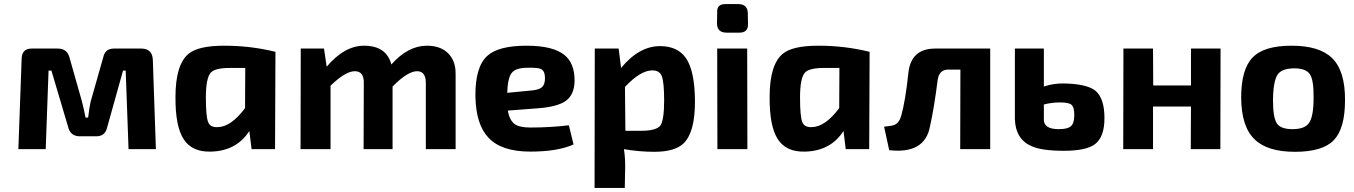

<svg xmlns="http://www.w3.org/2000/svg" viewBox="-20 -731 6636 941"><path d="M672 -493Q726 -493 729 -439L744 0H610L596 -385H583L505 -106Q495 -63 452 -63H371Q324 -63 313 -112L232 -385H218L204 0H70L86 -440Q86 -493 135 -493H264Q311 -493 322 -444L381 -236Q393 -190 399 -155H412Q418 -205 424 -232L486 -450Q495 -493 538 -493Z M1213 0 1202 -89Q1139 9 1014 12Q921 15 880 -49Q839 -112 840 -256Q840 -415 905 -468Q953 -507 1079 -507Q1209 -507 1330 -477L1328 0ZM1106 -398Q1034 -398 1013 -375Q989 -348 989 -254Q989 -160 1000 -133Q1010 -106 1047 -108Q1112 -109 1181 -201L1182 -398Z M1581 -404Q1668 -507 1764 -507Q1874 -507 1898 -415Q1980 -507 2072 -507Q2140 -507 2177 -469Q2214 -432 2213 -367V0H2067V-327Q2066 -382 2024 -382Q1978 -382 1904 -307V0H1762L1763 -327Q1763 -382 1719 -382Q1673 -382 1600 -311V0H1453L1454 -493H1568Z M2791 -23Q2713 12 2579 12Q2438 12 2374 -56Q2313 -120 2310 -257Q2308 -401 2367 -456Q2421 -507 2561 -507Q2691 -507 2747 -461Q2796 -421 2796 -337Q2796 -267 2752 -236Q2711 -207 2613 -200L2469 -189Q2477 -140 2505 -121Q2529 -106 2580 -106Q2677 -106 2768 -117ZM2579 -287Q2619 -290 2634 -302Q2652 -316 2651 -351Q2650 -384 2631 -393Q2616 -400 2567 -399Q2509 -399 2489 -375Q2468 -350 2466 -276Z M3024 -398Q3112 -505 3215 -505Q3301 -505 3342 -446Q3385 -383 3386 -237Q3387 -86 3332 -30Q3289 13 3187 13Q3114 13 3038 0Q3045 47 3044 93L3042 190H2894L2895 -493H3012ZM3121 -90Q3196 -90 3216 -115Q3235 -141 3235 -239Q3235 -330 3223 -359Q3212 -386 3177 -386Q3119 -386 3043 -305L3045 -90Z M3598 -711Q3645 -711 3645 -665L3646 -611Q3646 -571 3604 -571H3541Q3494 -571 3494 -617L3495 -670Q3492 -711 3535 -711ZM3496 0 3495 -493H3642L3643 0Z M4125 0 4114 -89Q4051 9 3926 12Q3833 15 3792 -49Q3751 -112 3752 -256Q3752 -415 3817 -468Q3865 -507 3991 -507Q4121 -507 4242 -477L4240 0ZM4018 -398Q3946 -398 3925 -375Q3901 -348 3901 -254Q3901 -160 3912 -133Q3922 -106 3959 -108Q4024 -109 4093 -201L4094 -398Z M4833 0H4686L4687 -390H4628Q4581 -390 4575 -335Q4558 -201 4538 -112Q4513 25 4338 5L4313 -110Q4353 -114 4364 -119Q4388 -130 4397 -164Q4418 -239 4432 -374Q4445 -493 4563 -493H4833Z M5096 -307Q5142 -322 5188 -322Q5304 -321 5348 -287Q5393 -250 5393 -152Q5393 -59 5346 -24Q5303 8 5194 8Q5087 8 5037 -14Q4957 -48 4954 -147V-493H5096ZM5096 -146Q5095 -98 5169 -98Q5212 -98 5228 -112Q5245 -126 5245 -166Q5246 -204 5232 -217Q5219 -229 5175 -229Q5136 -229 5096 -219Z M5961 0H5816L5817 -209H5631V0H5485L5486 -493H5631L5632 -312H5817V-493H5962Z M6509 -446Q6573 -383 6572 -240Q6572 -101 6517 -44Q6462 13 6327 13Q6191 13 6129 -48Q6064 -110 6063 -252Q6063 -392 6119 -449Q6174 -507 6310 -507Q6447 -507 6509 -446ZM6242 -366Q6220 -334 6219 -240Q6219 -155 6238 -126Q6257 -98 6315 -98Q6375 -98 6396 -129Q6418 -161 6418 -252Q6419 -338 6400 -367Q6380 -396 6324 -396Q6263 -396 6242 -366Z"/></svg>

Font: Taylor Sans Bold LRS
Style: Bold
Weight: 700
Italic angle: -8°
Designer: Natanael Gama
Version: Version 1.001 September 8, 2015